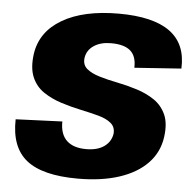

<svg xmlns="http://www.w3.org/2000/svg" viewBox="-52 -762 816 822"><g transform="rotate(5 356.5 -351.5)"><path d="M312 8Q160 8 91 -47Q22 -102 25 -222L225 -230Q224 -176 252.5 -148.5Q281 -121 337 -121Q384 -121 413 -141Q442 -161 448 -196Q451 -225 431 -242Q411 -259 375.5 -268.5Q340 -278 297.5 -287Q255 -296 213 -309.5Q171 -323 137 -346Q103 -369 86.5 -408Q70 -447 78 -507Q92 -604 183.5 -657.5Q275 -711 426 -711Q574 -711 646 -658.5Q718 -606 713 -500L512 -486Q514 -535 487.5 -558.5Q461 -582 404 -582Q359 -582 330 -562.5Q301 -543 296 -510Q292 -480 312 -463Q332 -446 367 -435.5Q402 -425 445 -416.5Q488 -408 530.5 -394.5Q573 -381 606 -358.5Q639 -336 656 -298.5Q673 -261 665 -202Q656 -136 611 -89Q566 -42 490 -17Q414 8 312 8Z"/></g></svg>

Font: Pathway Extreme 8pt Thin 12pt ExtraBold
Style: Italic
Weight: 800
Italic angle: -8°
Version: Version 1.001;gftools[0.9.26]